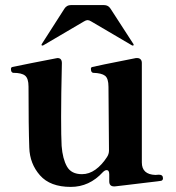

<svg xmlns="http://www.w3.org/2000/svg" viewBox="-20 -722 690 754"><path d="M620 -22Q620 -14 613 -12Q610 -11 557 -5Q504 1 474 5L431 10H428Q409 10 409 -10V-37Q409 -54 399 -54Q392 -54 384 -46Q331 12 258 12Q177 12 137 -33.5Q97 -79 95 -142Q92 -224 92 -382Q92 -414 78.5 -425Q65 -436 32 -436Q23 -437 23 -451Q23 -458 29 -459Q52 -464 102.5 -474Q153 -484 200 -493L206 -494Q223 -494 223 -474Q220 -345 220 -263Q220 -185 222 -149Q226 -98 243 -68Q260 -38 302 -38Q330 -38 355 -56Q380 -74 400 -105Q408 -117 408 -131L406 -381Q406 -414 392.5 -424.5Q379 -435 346 -436Q337 -437 337 -452Q337 -458 343 -459Q352 -462 514 -494H519Q527 -494 532 -489Q537 -484 537 -475V-84Q537 -37 590 -35L604 -36Q620 -36 620 -22ZM143 -546 144 -549 233 -688Q242 -702 258 -702H389Q405 -702 414 -688L504 -549L505 -546Q505 -543 501 -543L498 -544L338 -638Q330 -643 324 -643Q318 -643 310 -638L150 -544L147 -543Q143 -543 143 -546Z"/></svg>

Font: Shippori Mincho B1 ExtraBold
Style: Regular
Weight: 800
Designer: FONTDASU
Foundry: FONTDASU / Google Inc. / but / Adobe
Version: Version 3.110; ttfautohint (v1.8.3)